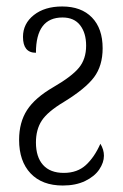

<svg xmlns="http://www.w3.org/2000/svg" viewBox="-20 -563 380 593"><path d="M39 -131Q39 -185 63.5 -223Q88 -261 145 -294Q202 -327 224 -354Q246 -381 246 -422Q246 -461 227.5 -485Q209 -509 173 -509Q91 -509 91 -400Q51 -400 51 -449Q51 -490 84.5 -516.5Q118 -543 172 -543Q231 -543 264 -509Q297 -475 297 -414Q297 -360 270.5 -324.5Q244 -289 177 -248Q127 -218 109 -190.5Q91 -163 91 -123Q91 -78 113 -53.5Q135 -29 177 -29Q219 -29 245.5 -53.5Q272 -78 290 -119Q301 -101 301 -82Q301 -61 286.5 -39.5Q272 -18 243 -4Q214 10 174 10Q110 10 74.5 -27.5Q39 -65 39 -131Z"/></svg>

Font: Noto Serif CondLight
Style: Regular
Weight: 300
Width: 3
Designer: Monotype Design Team
Foundry: Monotype Imaging Inc.
Version: Version 1.001